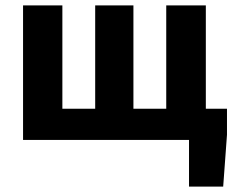

<svg xmlns="http://www.w3.org/2000/svg" viewBox="-20 -516 869 708"><path d="M677 172V0H65V-496H210V-115H331V-496H472V-115H593V-496H739V-115H817V-19L803 172Z"/></svg>

Font: Giro Regular
Style: Bold
Weight: 700
Designer: Paul D. Hunt
Foundry: Adobe Systems Incorporated
Version: Version 1.000;PS 1.0;hotconv 1.0.88;makeotf.lib2.5.647800